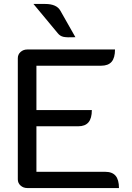

<svg xmlns="http://www.w3.org/2000/svg" viewBox="-20 -950 666 970"><path d="M70 -656Q70 -675 84 -687.5Q98 -700 118 -700H561Q561 -658 544 -638Q527 -618 491 -618H164V-394H444Q444 -352 427 -332Q410 -312 375 -312H164V-82H512Q547 -82 564 -62Q581 -42 581 0H118Q98 0 84 -12.5Q70 -25 70 -44ZM272 -782 149 -930H208Q266 -930 285 -896L361 -762Q317 -760 300 -764Q283 -768 272 -782Z"/></svg>

Font: K2D
Style: Regular
Weight: 400
Version: Version 1.000; ttfautohint (v1.6)